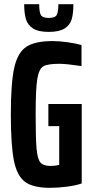

<svg xmlns="http://www.w3.org/2000/svg" viewBox="-20 -893 447 921"><path d="M32 -344Q32 -493 48 -566.5Q64 -640 105.5 -668Q147 -696 232 -696Q264 -696 303.5 -690.5Q343 -685 371 -677V-576Q298 -587 265 -587Q209 -587 188 -575Q167 -563 159 -515Q151 -467 151 -344Q151 -227 155.5 -178.5Q160 -130 174 -113.5Q188 -97 223 -97Q244 -97 264 -102V-288H212V-394H372V-13Q343 -3 300.5 2.5Q258 8 220 8Q140 8 101 -20Q62 -48 47 -121.5Q32 -195 32 -344ZM96 -873H168Q168 -837 175.5 -822Q183 -807 214 -807Q245 -807 252.5 -822Q260 -837 260 -873H332Q332 -829 324 -801Q316 -773 290 -756.5Q264 -740 214 -740Q164 -740 138.5 -756.5Q113 -773 104.5 -801Q96 -829 96 -873Z"/></svg>

Font: Saira ExtraCondensed
Style: Bold
Weight: 700
Width: 2
Designer: Hector Gatti with collaboration of the Omnibus-Type team
Foundry: Omnibus-Type
Version: Version 0.072; ttfautohint (v1.8)